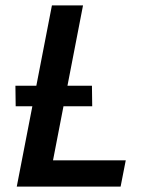

<svg xmlns="http://www.w3.org/2000/svg" viewBox="-20 -690 590 710"><path d="M42 0 172 -670H287L176 -97H445L426 0ZM321 -297H38L37 -373H320Z"/></svg>

Font: Lode Term
Style: Bold Italic
Weight: 700
Italic angle: -11°
Monospace: yes
Designer: Belleve Invis
Foundry: Belleve Invis
Version: Version 29.2.0